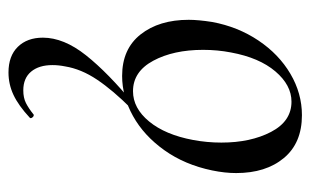

<svg xmlns="http://www.w3.org/2000/svg" viewBox="-156 -282 714 441"><g transform="rotate(90 200.5 -62.0)"><path d="M26 -139Q26 -161 31 -193Q42 -252 73.5 -299Q105 -346 150 -372.5Q195 -399 245 -399Q309 -399 343.5 -357.5Q378 -316 378 -248Q378 -222 372 -193Q359 -130 325.5 -83Q292 -36 247 -11Q202 14 155 14Q93 14 59.5 -28.5Q26 -71 26 -139ZM302 -149Q308 -181 308 -214Q308 -281 283.5 -328Q259 -375 214 -375Q176 -375 144.5 -338Q113 -301 101 -236Q95 -205 95 -172Q95 -104 120 -57.5Q145 -11 190 -11Q229 -11 259.5 -48Q290 -85 302 -149ZM67 196Q67 148 107.5 97Q148 46 221 -14L230 -7Q188 35 163.5 71.5Q139 108 133 145Q130 160 130 174Q130 205 145 223Q160 241 188 241Q205 241 217 235Q229 229 244 217H245Q248 217 250.5 220.5Q253 224 251 226Q223 252 198.5 263.5Q174 275 147 275Q109 275 88 253.5Q67 232 67 196Z"/></g></svg>

Font: Cormorant Infant Medium
Style: Italic
Weight: 500
Italic angle: -10°
Designer: Christian Thalmann (Catharsis Fonts)
Foundry: Catharsis Fonts
Version: Version 4.000